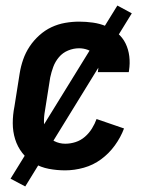

<svg xmlns="http://www.w3.org/2000/svg" viewBox="-20 -606 540 692"><path d="M215 8Q185 8 156 2.5Q127 -3 102.5 -17.5Q78 -32 60.5 -54.5Q43 -77 34.5 -104.5Q26 -132 26 -162Q26 -192 32 -222L51 -342Q55 -367 63.5 -391.5Q72 -416 86.5 -438Q101 -460 121.5 -478.5Q142 -497 165.5 -508Q189 -519 214.5 -523.5Q240 -528 265 -528Q290 -528 315 -524.5Q340 -521 362.5 -511.5Q385 -502 403.5 -486.5Q422 -471 432.5 -449.5Q443 -428 446 -403Q449 -378 445 -352Q445 -350 444.5 -348.5Q444 -347 444 -346H332Q333 -347 333 -347.5Q333 -348 333 -349Q336 -365 333 -381.5Q330 -398 320.5 -409.5Q311 -421 296 -426.5Q281 -432 265 -432Q245 -432 225.5 -424Q206 -416 192.5 -400Q179 -384 172 -365Q165 -346 161 -327L142 -207Q138 -185 138.5 -164Q139 -143 148 -125Q157 -107 175.5 -97.5Q194 -88 215 -88Q234 -88 252.5 -94Q271 -100 286 -113Q301 -126 311.5 -143Q322 -160 328 -177L427 -143Q415 -111 394 -82Q373 -53 344.5 -32Q316 -11 282 -1.5Q248 8 215 8ZM71 66 18 38 403 -586 455 -558Z"/></svg>

Font: Iosevka SS04
Style: Bold Italic
Weight: 700
Italic angle: -9°
Monospace: yes
Designer: Belleve Invis
Foundry: Belleve Invis
Version: Version 19.0.0; ttfautohint (v1.8.4)